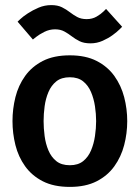

<svg xmlns="http://www.w3.org/2000/svg" viewBox="-20 -725 547 753"><path d="M29 -250Q29 -298 40.5 -344Q52 -390 78.5 -427Q105 -464 148 -486Q191 -508 254 -508Q316 -508 359 -486Q402 -464 428.5 -427Q455 -390 467 -344Q479 -298 479 -250Q479 -202 467 -156Q455 -110 428.5 -73Q402 -36 359 -14Q316 8 254 8Q191 8 148 -14Q105 -36 78.5 -73Q52 -110 40.5 -156Q29 -202 29 -250ZM151 -250Q151 -222 155 -191.5Q159 -161 170 -135Q181 -109 201 -93Q221 -77 254 -77Q286 -77 306 -93Q326 -109 337 -135Q348 -161 352.5 -191.5Q357 -222 357 -250Q357 -278 352.5 -308Q348 -338 337 -364Q326 -390 306 -406Q286 -422 254 -422Q221 -422 201 -406Q181 -390 170 -364Q159 -338 155 -308Q151 -278 151 -250ZM49 -640Q49 -640 59.5 -650Q70 -660 89 -672.5Q108 -685 131.5 -695Q155 -705 181 -705Q206 -705 223 -696.5Q240 -688 253.5 -677.5Q267 -667 282.5 -658.5Q298 -650 320 -650Q342 -650 359 -660Q376 -670 386 -680Q396 -690 396 -690L459 -620Q459 -620 449 -610Q439 -600 422 -587.5Q405 -575 382.5 -565Q360 -555 335 -555Q309 -555 292 -563.5Q275 -572 261.5 -582.5Q248 -593 232.5 -601.5Q217 -610 196 -610Q174 -610 154 -600Q134 -590 121.5 -580Q109 -570 109 -570Z"/></svg>

Font: Epunda Sans SemiBold
Style: Regular
Weight: 600
Designer: Simon Atzbach
Foundry: typofactur
Version: Version 2.204; ttfautohint (v1.8.4.7-5d5b)